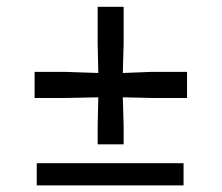

<svg xmlns="http://www.w3.org/2000/svg" viewBox="-20 -560 670 580"><path d="M275 -124V-179.5L277 -266L173.5 -264H84.5V-343H173.5L277 -339.5L275 -428.5V-539.5H353.5V-428.5L351 -339.5L441 -343H545V-264H441L351 -266L353.5 -179.5V-124ZM91 0V-67H534.5V0Z"/></svg>

Font: Merriweather 72pt Black
Style: Regular
Weight: 900
Version: Version 2.100